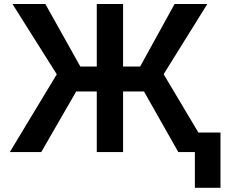

<svg xmlns="http://www.w3.org/2000/svg" viewBox="-20 -747 1103 943"><path d="M1062.9 175.4H937.1V0H855.8L687.1 -297.9H584.5V0H455.3V-297.9H354.4L182.5 0H28.1L258.9 -382.1L41.2 -727.3H202.8L374.6 -420.1H455.3V-727.3H584.5V-420.1H668.3L837.4 -727.3H998.2L783.7 -382.5L954.5 -95.9H1062.9Z"/></svg>

Font: Linik Sans SemiBold
Style: Regular
Weight: 600
Designer: Fonts by Rasmus Andersson / Changes by Cristiano Sobral with parts from Marc Monis
Foundry: rsms
Version: Version 3.020; ttfautohint (v1.6)